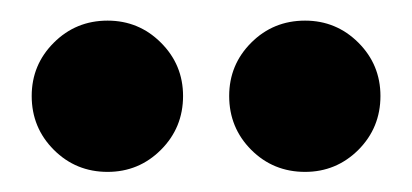

<svg xmlns="http://www.w3.org/2000/svg" viewBox="-20 -760 406 189"><path d="M280.3 -590.8Q249 -590.8 227.3 -612.5Q205.6 -634.3 205.6 -665.5Q205.6 -696.3 227.3 -718Q249 -739.7 280.3 -739.7Q311 -739.7 332.8 -718Q354.5 -696.3 354.5 -665.5Q354.5 -634.3 332.8 -612.5Q311 -590.8 280.3 -590.8ZM85.9 -590.8Q54.7 -590.8 33 -612.5Q11.2 -634.3 11.2 -665.5Q11.2 -696.3 33 -718Q54.7 -739.7 85.9 -739.7Q116.7 -739.7 138.4 -718Q160.2 -696.3 160.2 -665.5Q160.2 -634.3 138.4 -612.5Q116.7 -590.8 85.9 -590.8Z"/></svg>

Font: Cadman
Style: Regular
Weight: 400
Designer: Paul James MIller
Foundry: High-Logic / Made with FontCreator
Version: Version 2.114;March 28, 2021;FontCreator 13.0.0.2683 64-bit